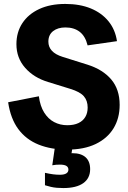

<svg xmlns="http://www.w3.org/2000/svg" viewBox="-20 -742 648 974"><path d="M321.3 17Q239.5 17 176 -8.4Q112.5 -33.8 73 -86.9Q33.6 -139.9 21.3 -223.2L177.1 -253.6Q183.7 -203.6 204.1 -171.1Q224.5 -138.5 254.7 -122.7Q284.9 -106.8 321.3 -106.8Q355.1 -106.8 377.9 -117.7Q400.8 -128.5 412.7 -148.6Q424.7 -168.7 424.7 -196.4Q424.7 -231.3 405.4 -253.7Q386.2 -276 336.6 -291.2L224.2 -326Q151.7 -347.7 107.5 -398Q63.3 -448.2 63.3 -517.9Q63.3 -578.7 93.5 -624.6Q123.7 -670.5 179.3 -696.3Q234.9 -722 311.2 -722Q385.2 -722 440.6 -699.2Q496.1 -676.3 530.4 -634.1Q564.7 -591.9 573.4 -533.2L424.4 -511.8Q413 -558.5 384.2 -580.7Q355.5 -602.8 311.9 -602.8Q273.1 -602.8 249.2 -584Q225.4 -565.2 225.4 -530.8Q225.4 -504 243.2 -484.5Q261 -465 298.1 -453.4L423.7 -414Q501.7 -389.3 544.4 -338.9Q587 -288.4 587 -210.1Q587 -141.9 555.9 -91Q524.8 -40.1 465.5 -11.5Q406.1 17 321.3 17ZM301.4 212Q284.7 212 268.6 210.7Q252.6 209.4 237.8 205.9Q222.9 202.4 208.1 197.7V134.7Q232.5 140.1 249.6 142.3Q266.8 144.5 284.2 144.5Q305.3 144.5 316.1 137.8Q327 131.1 327 118.5Q327 105.8 316.5 99.4Q306.1 93.1 283.7 93.1Q273.7 93.1 264.5 93.8Q255.2 94.4 245.2 96.4L262.7 -24.3H352.2L339.1 60.1L313.8 40.8Q322 37.8 330.7 36.5Q339.3 35.1 347.6 35.1Q391 35.1 414.2 55.8Q437.3 76.6 437.3 116.2Q437.3 162.4 402.3 187.2Q367.3 212 301.4 212Z"/></svg>

Font: TikTok Sans Light
Style: Regular
Weight: 300
Version: Version 4.000